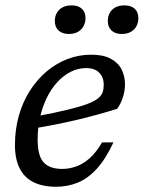

<svg xmlns="http://www.w3.org/2000/svg" viewBox="-20 -702 548 732"><path d="M308.5 -442.5Q277.5 -442.5 249.5 -428.2Q221.5 -414 198.2 -388.5Q175 -363 158.2 -328.8Q141.5 -294.5 132.5 -254.2Q123.5 -214 123.5 -170.5Q123.5 -107 146.8 -82.5Q170 -58 216.5 -58Q245.5 -58 272.2 -68Q299 -78 323.2 -100Q347.5 -122 369 -159H412.5Q382.5 -95 348.5 -58Q314.5 -21 276 -5.5Q237.5 10 194 10Q142.5 10 107.5 -7.5Q72.5 -25 54.8 -60.5Q37 -96 37 -149Q37 -208.5 51.8 -260.8Q66.5 -313 93.8 -355.8Q121 -398.5 157.2 -429.2Q193.5 -460 237 -476.8Q280.5 -493.5 328 -493.5Q374 -493.5 402.5 -478Q431 -462.5 443.8 -436.8Q456.5 -411 456.5 -380Q456.5 -355.5 448.2 -330.2Q440 -305 426.5 -287Q387.5 -275 347.5 -264Q307.5 -253 267.8 -243.8Q228 -234.5 189.8 -227Q151.5 -219.5 115 -213.5L118 -258.5Q190 -272 237.2 -283.5Q284.5 -295 312.5 -305.5Q340.5 -316 354 -327.2Q367.5 -338.5 371.5 -350.8Q375.5 -363 375.5 -378.5Q375.5 -398 367.8 -412.2Q360 -426.5 345.2 -434.5Q330.5 -442.5 308.5 -442.5ZM242 -572.5Q217.5 -572.5 203.2 -585.8Q189 -599 189 -622Q189 -638.5 196.2 -652Q203.5 -665.5 217.8 -673.5Q232 -681.5 253 -681.5Q278 -681.5 292 -668.8Q306 -656 306 -633Q306 -616.5 298.8 -602.8Q291.5 -589 277.5 -580.8Q263.5 -572.5 242 -572.5ZM443.5 -572.5Q419 -572.5 405 -585.8Q391 -599 391 -622Q391 -638.5 398 -652Q405 -665.5 419.2 -673.5Q433.5 -681.5 454.5 -681.5Q479.5 -681.5 493.5 -668.8Q507.5 -656 507.5 -633Q507.5 -616.5 500.5 -602.8Q493.5 -589 479.2 -580.8Q465 -572.5 443.5 -572.5Z"/></svg>

Font: Newsreader 10pt
Style: Italic
Weight: 400
Italic angle: -17°
Version: Version 1.003